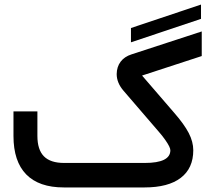

<svg xmlns="http://www.w3.org/2000/svg" viewBox="-20 -822 946 842"><path d="M861.5 -739.3 554.3 -636.4V-699.1L861.5 -802ZM603 -490.7 743.7 -327.6Q787.6 -277.3 807.6 -238.8Q827.6 -200.2 827.6 -163.1Q827.6 -84 772.7 -42Q717.8 0 613.8 0H259.8Q150.9 0 95 -57.1Q39.1 -114.3 39.1 -225.6V-323.7V-333.5H48.8H134.3H144V-323.7V-226.1Q144 -165.5 172.6 -136.5Q201.2 -107.4 261.2 -107.4H614.7Q727.1 -107.4 727.1 -163.1Q727.1 -169.4 721.7 -180.7Q716.3 -191.9 704.3 -209Q692.4 -226.1 674.8 -246.1L521.5 -424.3Q491.7 -459 491.7 -497.1Q492.2 -529.3 509 -551.5Q525.9 -573.7 556.6 -583.5L864.7 -684.1V-670.9V-583.5V-576.2Z"/></svg>

Font: Shabnam Medium FD-WOL
Style: Medium-FD-WOL
Weight: 500
Foundry: DejaVu fonts team - Redesigned by Saber Rastikerdar - Based on Vazir font
Version: Version 5.0.1